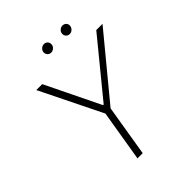

<svg xmlns="http://www.w3.org/2000/svg" viewBox="-245 -1028 1165 1165"><g transform="rotate(-45 337.5 -446.0)"><path d="M106.5 -727.3H157.3L328.1 -376.4H333.8L621.1 -727.3H674.7L346.6 -329.9L292.3 0H247.5L302.2 -329.9ZM490.4 -823.9Q475.5 -823.9 465.9 -835.4Q456.3 -846.9 459.2 -861.9Q461.3 -874.3 471.9 -883.2Q482.6 -892 495 -892Q511 -892 520.4 -881Q529.8 -870 526.6 -854Q524.1 -842 514 -832.9Q503.9 -823.9 490.4 -823.9ZM331.3 -823.9Q316.4 -823.9 307 -835.2Q297.6 -846.6 300.1 -861.9Q302.2 -874.3 312.9 -883.2Q323.5 -892 335.9 -892Q351.9 -892 361.2 -881Q370.4 -870 367.5 -854Q366.1 -842.3 355.5 -833.1Q344.8 -823.9 331.3 -823.9Z"/></g></svg>

Font: Inter Extra Light  BETA
Style: Italic
Weight: 200
Italic angle: 9.39999°
Designer: Rasmus Andersson
Foundry: rsms
Version: Version 3.011;git-f93a4a705